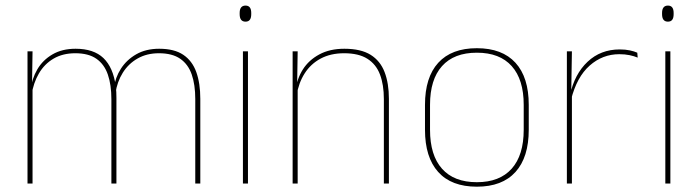

<svg xmlns="http://www.w3.org/2000/svg" viewBox="-20 -674 2564 705"><path d="M697 0V-310Q697 -363 684 -400.5Q671 -438 641.8 -458.2Q612.5 -478.5 563.5 -478.5Q519 -478.5 485.2 -459.2Q451.5 -440 430.8 -406.8Q410 -373.5 404 -331.5L393.5 -351.5H398.5Q403 -389 424 -421.8Q445 -454.5 480.5 -474.8Q516 -495 564.5 -495Q620 -495 653 -472.8Q686 -450.5 700.8 -409.2Q715.5 -368 715.5 -311V0ZM81 0V-485.5H99.5L97.5 -357.5H99.5V0ZM389 0V-309.5Q389 -362.5 376 -400.2Q363 -438 334 -458.2Q305 -478.5 256.5 -478.5Q210.5 -478.5 176.8 -458.8Q143 -439 122.8 -404.2Q102.5 -369.5 96 -325L85.5 -344H92.5Q97 -385 117 -419.2Q137 -453.5 172.5 -474.2Q208 -495 257.5 -495Q324 -495 359.8 -460.8Q395.5 -426.5 405 -358Q406.5 -346.5 407 -336Q407.5 -325.5 407.5 -314V0Z M872 0V-485.5H890.5V0ZM881.5 -594.5Q871 -594.5 865.5 -601.2Q860 -608 860 -622V-626.5Q860 -640 865.5 -646.8Q871 -653.5 881.5 -653.5Q892 -653.5 897.2 -646.8Q902.5 -640 902.5 -626.5V-622Q902.5 -608 897.2 -601.2Q892 -594.5 881.5 -594.5Z M1389.5 0V-310Q1389.5 -363 1375.2 -400.5Q1361 -438 1329 -458.2Q1297 -478.5 1243.5 -478.5Q1194 -478.5 1157.2 -458.8Q1120.5 -439 1098.5 -404.2Q1076.5 -369.5 1069.5 -325L1060.5 -344H1066Q1070.5 -385 1092.2 -419.2Q1114 -453.5 1152.5 -474.2Q1191 -495 1244.5 -495Q1305 -495 1340.8 -472.8Q1376.5 -450.5 1392.2 -409.2Q1408 -368 1408 -311V0ZM1054.5 0V-485.5H1073L1071 -358.5H1073V0Z M1731 11.5Q1637.5 11.5 1589 -42.5Q1540.5 -96.5 1540.5 -197.5V-289Q1540.5 -390 1589.2 -443.5Q1638 -497 1731 -497Q1824 -497 1872.8 -443.5Q1921.5 -390 1921.5 -289V-197.5Q1921.5 -96.5 1872.8 -42.5Q1824 11.5 1731 11.5ZM1731 -5Q1814.5 -5 1858.8 -54.5Q1903 -104 1903 -197.5V-289Q1903 -382 1859 -431.2Q1815 -480.5 1731 -480.5Q1647 -480.5 1603 -431.2Q1559 -382 1559 -289V-197.5Q1559 -104 1603 -54.5Q1647 -5 1731 -5Z M2077 -308.5 2067.5 -320.5 2073 -325Q2089.5 -402 2137.5 -447.2Q2185.5 -492.5 2255.5 -492.5Q2276.5 -492.5 2292.8 -489Q2309 -485.5 2320 -480.5L2321.5 -462.5Q2308.5 -468 2291.5 -471.5Q2274.5 -475 2254 -475Q2192.5 -475 2145.2 -433.2Q2098 -391.5 2077 -308.5ZM2061.5 0V-485.5H2080L2077.5 -335L2080 -332.5V0Z M2423 0V-485.5H2441.5V0ZM2432.5 -594.5Q2422 -594.5 2416.5 -601.2Q2411 -608 2411 -622V-626.5Q2411 -640 2416.5 -646.8Q2422 -653.5 2432.5 -653.5Q2443 -653.5 2448.2 -646.8Q2453.5 -640 2453.5 -626.5V-622Q2453.5 -608 2448.2 -601.2Q2443 -594.5 2432.5 -594.5Z"/></svg>

Font: Anek Tamil Medium Thin
Style: Regular
Weight: 250
Version: Version 1.003